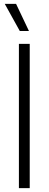

<svg xmlns="http://www.w3.org/2000/svg" viewBox="-20 -965 250 985"><path d="M77 0V-740H132.5V0ZM81.5 -806 4.5 -945H62.5L128.5 -806Z"/></svg>

Font: Encode Sans Condensed Light
Style: Regular
Weight: 300
Width: 3
Designer: Multiple Designers
Foundry: Impallari Type
Version: Version 3.000; ttfautohint (v1.8.3) -l 8 -r 50 -G 200 -x 14 